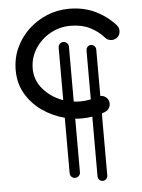

<svg xmlns="http://www.w3.org/2000/svg" viewBox="-62 -752 772 1043"><g transform="rotate(-5 324.5 -230.5)"><path d="M307.6 -526.4Q319.3 -526.4 327.6 -518.1Q335.9 -509.8 335.9 -498V-199.2Q353.5 -196.8 371.1 -196.8Q400.4 -196.8 429.2 -203.1V-468.8Q429.2 -480.5 436.5 -488.8Q443.8 -497.1 455.6 -497.1Q467.3 -497.1 474.9 -488.8Q482.4 -480.5 482.4 -468.8V-216.8Q496.6 -217.3 508.8 -209.2Q521 -201.2 526.4 -187.5Q533.2 -169.9 525.4 -152.3Q517.6 -134.8 500 -127.9Q491.2 -124.5 482.4 -121.6V215.8Q482.4 227.5 474.9 235.6Q467.3 243.7 455.6 243.7Q443.8 243.7 436.5 235.6Q429.2 227.5 429.2 215.8V-108.9Q400.4 -104 371.1 -104Q353.5 -104 335.9 -106V186.5Q335.9 198.2 327.6 206.3Q319.3 214.4 307.6 214.4Q295.9 214.4 287.8 206.3Q279.8 198.2 279.8 186.5V-115.7Q215.3 -132.3 159.9 -170.4Q104.5 -208.5 70.6 -265.6Q36.6 -322.8 36.6 -396Q36.6 -460.9 62 -516.8Q87.4 -572.8 131.8 -614.7Q176.3 -656.7 233.4 -680.2Q290.5 -703.6 354 -703.6Q435.1 -703.6 498.8 -672.1Q562.5 -640.6 606 -590.8Q618.2 -576.7 616.9 -557.1Q615.7 -537.6 601.6 -525.4Q587.4 -513.2 567.9 -514.4Q548.3 -515.6 536.1 -529.8Q503.9 -566.4 459.2 -588.6Q414.6 -610.8 354 -610.8Q293.5 -610.8 242.2 -581.8Q190.9 -552.7 160.2 -503.9Q129.4 -455.1 129.4 -396Q129.4 -332.5 172.4 -283.4Q215.3 -234.4 279.8 -211.9V-498Q279.8 -509.8 287.8 -518.1Q295.9 -526.4 307.6 -526.4Z"/></g></svg>

Font: Mikhak Medium
Style: Regular
Weight: 500
Designer: Amin Abedi
Version: Version 3.3